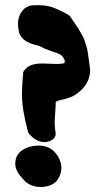

<svg xmlns="http://www.w3.org/2000/svg" viewBox="-20 -748 415 756"><path d="M40 -102.5Q40 -138.7 67.9 -156.7Q95.7 -174.8 131.8 -174.8Q175.8 -174.8 200.2 -143.6Q221.7 -116.2 221.7 -86.9Q221.7 -66.4 210 -45.9Q194.3 -15.6 145.5 -11.7H140.6Q105.5 -11.7 81.1 -32.2Q40 -71.3 40 -102.5ZM199.2 -222.7Q199.2 -221.7 199.2 -220.7Q199.2 -206.1 185.1 -197.3Q170.9 -188.5 155.3 -188.5Q123 -188.5 94.7 -220.7Q91.8 -223.6 89.8 -230.5Q66.4 -317.4 66.4 -377.9Q66.4 -406.2 71.3 -462.9Q72.3 -469.7 87.9 -483.4Q107.4 -498 145.5 -498Q154.3 -498 173.8 -497.1Q193.4 -496.1 202.1 -496.1Q218.8 -496.1 233.4 -499Q237.3 -507.8 231.4 -517.6Q225.6 -529.3 214.4 -534.7Q203.1 -540 180.2 -547.4Q157.2 -554.7 135.7 -566.4Q134.8 -567.4 115.2 -572.3Q95.7 -577.1 79.1 -588.4Q62.5 -599.6 54.7 -620.1V-623Q50.8 -637.7 50.8 -655.3Q50.8 -679.7 64 -700.2Q77.1 -720.7 102.5 -726.6Q112.3 -727.5 130.9 -727.5Q163.1 -727.5 188 -718.8Q212.9 -710 249 -689.5Q254.9 -685.5 256.8 -682.6Q260.7 -676.8 272.9 -658.7Q285.2 -640.6 288.6 -635.3Q292 -629.9 300.3 -615.2Q308.6 -600.6 312 -591.3Q315.4 -582 319.8 -567.9Q324.2 -553.7 326.2 -538.1Q335 -476.6 335 -473.6Q335 -425.8 297.9 -391.6Q277.3 -372.1 254.9 -364.3Q232.4 -356.4 218.3 -354Q204.1 -351.6 199.2 -345.7V-334Q199.2 -324.2 197.3 -302.2Q195.3 -280.3 195.3 -265.6Q195.3 -245.1 199.2 -222.7Z"/></svg>

Font: Essays1743
Style: Bold
Weight: 700
Designer: Based on the typeface in a 1743 English translation of the essays of Montaigne.  PostScript/TrueType font designed by Jo
Version: Version 002.100